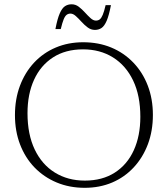

<svg xmlns="http://www.w3.org/2000/svg" viewBox="-20 -888 802 918"><path d="M377.5 -686Q451 -686 511.8 -660.8Q572.5 -635.5 617.2 -589Q662 -542.5 686.5 -478.8Q711 -415 711 -338.5Q711 -262 687 -198.2Q663 -134.5 619.2 -87.5Q575.5 -40.5 516 -15.2Q456.5 10 385 10Q312 10 251 -15.5Q190 -41 145.2 -87.2Q100.5 -133.5 76 -197.2Q51.5 -261 51.5 -337.5Q51.5 -414.5 75.5 -478.2Q99.5 -542 143.2 -588.8Q187 -635.5 246.8 -660.8Q306.5 -686 377.5 -686ZM385.5 -24.5Q469.5 -24.5 529 -62.8Q588.5 -101 619.8 -169.8Q651 -238.5 651 -329.5Q651 -431 616.5 -503Q582 -575 520.2 -613.5Q458.5 -652 377 -652Q293 -652 233.5 -613.5Q174 -575 142.8 -506.5Q111.5 -438 111.5 -346.5Q111.5 -245.5 146 -173.2Q180.5 -101 242.5 -62.8Q304.5 -24.5 385.5 -24.5ZM510.5 -863.5Q501 -814 490 -788.5Q479 -763 465.2 -754Q451.5 -745 434 -745Q415 -745 399.2 -756.8Q383.5 -768.5 369.5 -784Q355.5 -799.5 342.5 -811.2Q329.5 -823 317 -823Q306.5 -823 298.8 -817.2Q291 -811.5 284.5 -795.8Q278 -780 270.5 -749H245Q254.5 -799 265.8 -824.2Q277 -849.5 290.8 -858.5Q304.5 -867.5 322.5 -867.5Q341 -867.5 356.5 -855.8Q372 -844 386 -828.5Q400 -813 413 -801.2Q426 -789.5 438.5 -789.5Q449 -789.5 456.8 -795.2Q464.5 -801 471.2 -817Q478 -833 485 -863.5Z"/></svg>

Font: Newsreader 16pt 16pt Light
Style: Regular
Weight: 300
Version: Version 1.003